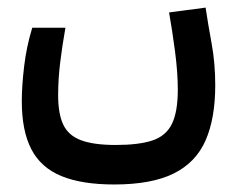

<svg xmlns="http://www.w3.org/2000/svg" viewBox="-20 -309 626 503"><path d="M279.3 174.3Q194.3 174.3 140.9 152.3Q87.4 130.4 62.3 82.3Q37.1 34.2 37.1 -43.9Q37.1 -83 43.2 -135Q49.3 -187 64.5 -236.3H151.4Q143.1 -189.5 137.7 -145.5Q132.3 -101.6 132.3 -59.6Q132.3 -10.7 145.8 17.6Q159.2 45.9 192.1 58.3Q225.1 70.8 283.2 70.8Q343.3 70.8 378.9 59.1Q414.6 47.4 430.2 15.9Q445.8 -15.6 445.8 -74.2Q445.8 -118.2 438.7 -173.1Q431.6 -228 422.9 -276.4L518.6 -289.1Q524.9 -247.1 534.4 -195.1Q543.9 -143.1 543.9 -85.9Q543.9 1 518.6 58.8Q493.2 116.7 435.1 145.5Q377 174.3 279.3 174.3Z"/></svg>

Font: Cascadia Code
Style: Regular
Weight: 400
Monospace: yes
Designer: Aaron Bell
Foundry: Saja Typeworks
Version: Version 2106.017